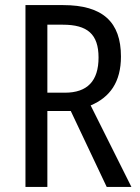

<svg xmlns="http://www.w3.org/2000/svg" viewBox="-20 -734 549 754"><path d="M228 -714H80V0H166V-298H258L399 0H496L336 -320C412 -352 455 -412 455 -512C455 -647 384 -714 228 -714ZM227 -637C323 -637 367 -600 367 -508C367 -416 323 -370 235 -370H166V-637Z"/></svg>

Font: Noto Sans Sinhala UI Condensed
Style: Regular
Weight: 400
Width: 3
Designer: Jelle Bosma - Monotype Design Team
Foundry: Monotype Imaging Inc.
Version: Version 2.006